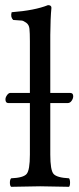

<svg xmlns="http://www.w3.org/2000/svg" viewBox="-20 -718 304 740"><path d="M173.8 -320.8V-122.1Q173.8 -62 186.5 -47.6Q199.2 -33.2 246.1 -30.8Q250 -25.9 250 -13.9Q250 -2 246.1 2Q160.2 0 134.8 0Q106.9 0 22.9 2Q18.1 -2 18.1 -13.9Q18.1 -25.9 22.9 -30.8Q69.8 -32.7 82.5 -47.4Q95.2 -62 95.2 -122.1V-320.8H12.2Q1 -320.8 1 -335Q1 -342.8 7.1 -351.3Q13.2 -359.9 20 -359.9H95.2V-559.1Q95.2 -591.3 93.5 -607.2Q91.8 -623 80.8 -630.6Q69.8 -638.2 64 -638.7Q58.1 -639.2 30.8 -641.1Q19.5 -652.3 24.9 -670.9Q113.8 -677.7 165 -698.2Q178.2 -698.2 178.2 -688Q174.3 -647.9 173.8 -583V-359.9H250Q262.2 -359.9 262.2 -347.2Q262.2 -338.4 256.1 -329.6Q250 -320.8 241.2 -320.8Z"/></svg>

Font: Linux Libertine Capitals
Style: Small Caps
Weight: 400
Designer: Philipp H. Poll
Foundry: Philipp H. Poll
Version: Version 5.1.3